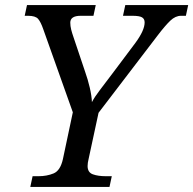

<svg xmlns="http://www.w3.org/2000/svg" viewBox="-20 -734 759 754"><path d="M99 0 108 -42H131Q164 -42 190.5 -53Q217 -64 227 -109L266 -293L150 -619Q140 -648 129.5 -660Q119 -672 90 -672H77L86 -714H356L347 -672H297Q256 -672 256 -645Q256 -632 259.5 -618Q263 -604 269 -587L314 -453Q325 -422 332.5 -390Q340 -358 341 -333Q352 -354 372 -380Q392 -406 419 -442L512 -566Q548 -615 548 -646Q548 -660 537.5 -666Q527 -672 500 -672H463L472 -714H719L710 -672H691Q669 -672 649 -653Q629 -634 600 -596L367 -291L328 -110Q324 -94 324 -82Q324 -57 344.5 -49.5Q365 -42 396 -42H419L410 0Z"/></svg>

Font: NotoSerif-Italic
Style: Regular
Weight: 400
Italic angle: -12°
Designer: Monotype Design Team
Foundry: Monotype Imaging Inc.
Version: Version 2.007; ttfautohint (v1.8) -l 8 -r 50 -G 200 -x 14 -D